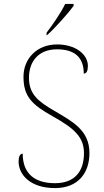

<svg xmlns="http://www.w3.org/2000/svg" viewBox="-20 -951 530 981"><path d="M218 -784V-771H220C261 -807 331 -886 356 -921V-931H313C292 -886 247 -822 218 -784ZM261 10C379 10 437 -67 437 -169C437 -286 350 -330 259 -384C175 -433 128 -469 128 -554C128 -636 176 -699 271 -699C358 -699 408 -661 408 -575C422 -575 429 -589 429 -614C429 -675 364 -724 272 -724C167 -724 100 -650 100 -559C100 -458 142 -417 249 -357C363 -293 409 -249 409 -168C409 -78 364 -15 261 -15C155 -15 96 -66 96 -166C82 -166 75 -150 75 -126C75 -59 134 10 261 10Z"/></svg>

Font: Noto Serif Gurmukhi Thin
Style: Regular
Weight: 100
Designer: Vaibhav Singh and the Monotype Design Team
Foundry: Monotype Imaging Inc.
Version: Version 2.004